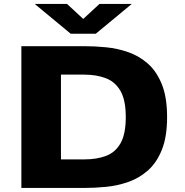

<svg xmlns="http://www.w3.org/2000/svg" viewBox="-20 -928 915 948"><path d="M85.5 0V-700H396.5Q448 -700 504.2 -694.5Q560.5 -689 614 -670.2Q667.5 -651.5 710.5 -613.5Q753.5 -575.5 779.2 -511.5Q805 -447.5 805 -350Q805 -252.5 779.2 -188.5Q753.5 -124.5 710.5 -86.5Q667.5 -48.5 614 -29.8Q560.5 -11 504.2 -5.5Q448 0 396.5 0ZM281 -141H396.5Q458 -141 504 -158.5Q550 -176 575.5 -221.2Q601 -266.5 601 -350Q601 -433.5 575 -478.8Q549 -524 502.8 -541.8Q456.5 -559.5 396.5 -559.5H281ZM151.5 -908.5H311L391 -834.5L471 -908.5H630.5L453 -761.5H329Z"/></svg>

Font: Trispace SemiExpanded ExtraBold
Style: Regular
Weight: 800
Width: 6
Designer: Tyler Finck
Foundry: Etcetera Type Company
Version: Version 1.210; ttfautohint (v1.8.3)